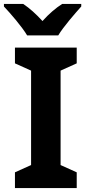

<svg xmlns="http://www.w3.org/2000/svg" viewBox="-44 -956 442 976"><path d="M369 -936H272C239 -915 204 -885 172 -849C139 -885 107 -914 74 -936H-24V-923C11 -886 67 -821 94 -776H252C279 -821 337 -887 369 -923ZM346 0V-80L264 -117V-597L346 -634V-714H32V-634L114 -597V-117L32 -80V0Z"/></svg>

Font: Noto Sans Display
Style: Bold
Weight: 700
Designer: Monotype Design Team
Foundry: Monotype Imaging Inc.
Version: Version 1.900